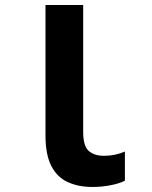

<svg xmlns="http://www.w3.org/2000/svg" viewBox="-20 -734 603 764"><path d="M348 10Q293 10 250.5 -9Q208 -28 184.5 -73Q161 -118 161 -195V-714H311V-209Q311 -153 333 -133.5Q355 -114 394 -114Q417 -114 438 -118.5Q459 -123 477 -131V-15Q456 -4 420.5 3Q385 10 348 10Z"/></svg>

Font: Noto Sans Mono SemiCondensed
Style: Bold
Weight: 700
Width: 4
Designer: Monotype Design Team
Foundry: Monotype Imaging Inc.
Version: Version 2.014